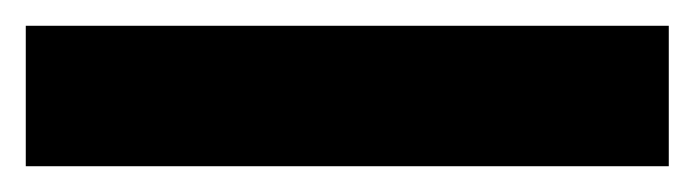

<svg xmlns="http://www.w3.org/2000/svg" viewBox="-23 -889 539 149"><path d="M496 -760H-3V-869H496Z"/></svg>

Font: Noto Sans Khmer UI SemiCondensed ExtraBold
Style: Regular
Weight: 800
Width: 4
Designer: Danh Hong and the Monotype Design Team
Foundry: Monotype Imaging Inc.
Version: Version 2.002; ttfautohint (v1.8.4.7-5d5b)